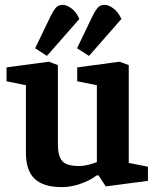

<svg xmlns="http://www.w3.org/2000/svg" viewBox="-20 -761 640 793"><path d="M236.2 11.9Q159.3 11.9 123.2 -22.4Q87.1 -56.7 87.1 -129V-409.1L7 -425.3V-482.7L182 -506.1L219.1 -492.1V-165.3Q219.1 -116.6 236.9 -96Q254.7 -75.4 306.5 -75.4Q325.9 -75.4 347 -80.9Q368.2 -86.3 380.1 -91.7V-409.1L298.9 -425.3V-482.7L474 -506.1L511.8 -492.1V-88.3L591 -72.3V-14.1L416.6 8.9L387.2 -36.6L379.1 -36.4Q351.6 -15.3 311.7 -1.7Q271.7 11.9 236.2 11.9ZM347.6 -530.1 298.2 -561.7 362.8 -695.9Q371 -712.9 381.7 -726.9Q392.4 -741 412.4 -741Q428.3 -741 448.4 -726.2Q468.6 -711.3 481.4 -682.6ZM173.8 -530.1 125.2 -561.7 189.9 -695.9Q198.1 -712.9 208.8 -726.9Q219.4 -741 239.4 -741Q254.5 -741 275.2 -726.2Q295.8 -711.3 307.7 -682.6Z"/></svg>

Font: Faustina Light
Style: Regular
Weight: 300
Designer: Alfonso Garcia
Foundry: http://www.omnibus-type.com
Version: Version 1.200